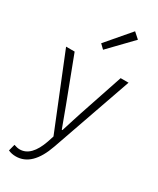

<svg xmlns="http://www.w3.org/2000/svg" viewBox="-265 -918 1019 1235"><g transform="rotate(30 244.5 -300.5)"><path d="M85 240.2Q53.7 240.2 28.3 228.5L41 179.7Q65.4 188.5 84 188.5Q169.9 188.5 216.8 52.7L231.4 7.8L12.7 -533.2H76.2L200.2 -207Q237.3 -105.5 255.9 -56.6H260.7Q269.5 -85 287.6 -141.6Q305.7 -198.2 308.6 -207L418 -533.2H476.6L268.6 61.5Q206.1 240.2 85 240.2ZM228.5 -634.8 197.3 -665 347.7 -840.8 390.6 -802.7Z"/></g></svg>

Font: Gen Shin Gothic Light
Style: Regular
Weight: 200
Designer: [Source Han Sans]
Ryoko NISHIZUKA  (kana & ideographs); Paul D. Hunt (Latin, Greek & Cyrillic); Wenlong ZHANG  (bopomofo
Version: Version 1.002.20150607